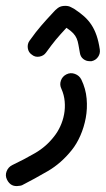

<svg xmlns="http://www.w3.org/2000/svg" viewBox="-100 -452 361 656"><path d="M206 -243Q194 -243 184.5 -250.5Q175 -258 173 -271Q170 -287 168 -299Q166 -311 162 -320.5Q158 -330 150 -338.5Q142 -347 127 -357Q115 -344 106.5 -334.5Q98 -325 90.5 -316Q83 -307 75.5 -297Q68 -287 57 -272Q49 -261 34.5 -258.5Q20 -256 9 -265Q-3 -273 -5 -287.5Q-7 -302 1 -313Q13 -330 22.5 -342Q32 -354 41 -364.5Q50 -375 60 -386Q70 -397 84 -412Q88 -417 97.5 -424.5Q107 -432 123 -432Q134 -432 141.5 -428Q149 -424 153 -422Q173 -409 187.5 -396Q202 -383 212.5 -367Q223 -351 230 -330.5Q237 -310 241 -283Q243 -269 235 -257.5Q227 -246 213 -243ZM-35 183Q-63 188 -76 162Q-83 148 -77.5 133.5Q-72 119 -58 112Q-18 93 20 71Q58 49 85 14Q97 -1 106 -20.5Q115 -40 119 -61.5Q123 -83 121 -105.5Q119 -128 110 -148Q103 -162 108 -176.5Q113 -191 127 -198Q141 -205 156 -199.5Q171 -194 178 -180Q193 -149 196 -115Q199 -81 193 -49Q187 -17 174.5 11.5Q162 40 145 61Q109 106 63.5 132.5Q18 159 -25 181Q-31 183 -35 183Z"/></svg>

Font: Dongol
Style: Regular
Weight: 400
Designer: Abdo Mohamed and Ibrahim Hamdi
Foundry: Protype Foundry
Version: Version 1.000;hotconv 1.0.109;makeotfexe 2.5.65596